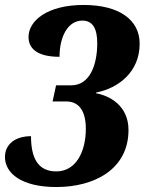

<svg xmlns="http://www.w3.org/2000/svg" viewBox="-22 -744 587 774"><path d="M205 10C359 10 496 -62 496 -220C496 -320 417 -359 365 -368L366 -371C456 -389 541 -454 541 -568C541 -663 460 -724 315 -724C168 -724 93 -660 93 -595C93 -545 133 -515 218 -515C218 -597 252 -661 310 -661C351 -661 370 -630 370 -570C370 -482 340 -400 265 -400H204L190 -335H245C299 -335 324 -293 324 -225C324 -132 284 -53 205 -53C129 -53 103 -110 103 -195C40 -195 -2 -163 -2 -111C-2 -46 64 10 205 10Z"/></svg>

Font: Noto Serif ExtraCondensed Black
Style: Italic
Weight: 900
Width: 2
Italic angle: -12°
Designer: Monotype Design Team
Foundry: Monotype Imaging Inc.
Version: Version 2.014